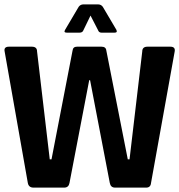

<svg xmlns="http://www.w3.org/2000/svg" viewBox="-108 -856 817 876"><path d="M415 -707H355Q343 -707 339 -719L305 -785L273 -719Q269 -707 255 -707H197Q181 -707 189 -720L251 -825Q259 -836 273 -836H339Q353 -836 361 -825L423 -720Q429 -707 415 -707ZM185 0H45Q23 0 19 -21L-87 -622Q-91 -643 -67 -643H37Q61 -643 61 -622L119 -129H127L223 -625Q225 -643 243 -643H355Q375 -643 377 -626L475 -129H483L541 -621Q541 -643 565 -643H669Q693 -643 689 -621L581 -21Q579 0 559 0H417Q397 0 393 -21L303 -490H299L209 -21Q205 0 185 0Z"/></svg>

Font: RajdhaniMono
Style: Bold
Weight: 700
Monospace: yes
Designer: Satya Rajpurohit, Jyotish Sonowal
Foundry: Indian Type Foundry
Version: Version 1.201;PS 1.0;hotconv 1.0.78;makeotf.lib2.5.61930; tt